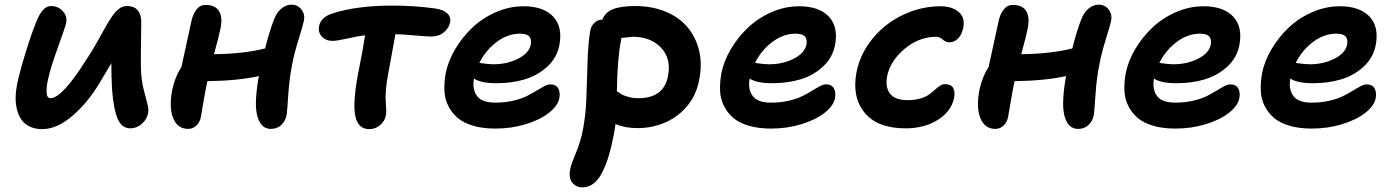

<svg xmlns="http://www.w3.org/2000/svg" viewBox="-20 -540 5963 821"><path d="M160.2 12.2Q129.9 12.2 107.2 1.2Q84.5 -9.8 71.5 -28.3Q58.6 -46.9 52.5 -71.8Q46.4 -96.7 46.9 -123.8Q47.4 -150.9 53.2 -180.2Q64.9 -235.8 90.6 -318.6Q116.2 -401.4 133.8 -442.9Q160.2 -514.2 198.2 -514.2Q228.5 -514.2 248.3 -492.7Q268.1 -471.2 263.2 -442.9Q259.8 -426.3 228 -338.6Q196.3 -251 187 -207Q178.7 -175.8 179.2 -147.9Q179.7 -120.1 195.8 -120.1Q245.1 -120.1 348.1 -283.2Q368.7 -313.5 390.6 -352.3Q412.6 -391.1 426.8 -416.7Q440.9 -442.4 456.8 -466.3Q472.7 -490.2 488.5 -502.2Q504.4 -514.2 522 -514.2Q555.2 -514.2 570.3 -494.1Q585.4 -474.1 584 -439.9Q581.1 -271.5 583 -234.9Q585.4 -192.9 594.7 -156Q604 -119.1 610.1 -96.9Q616.2 -74.7 613.8 -58.1Q609.4 -31.2 587.2 -11.2Q564.9 8.8 538.1 8.8Q500 8.8 482.7 -33Q465.3 -74.7 459 -160.2Q456.1 -212.9 456.1 -270Q433.1 -231.9 402.8 -180.2Q352.1 -97.2 287.1 -42.5Q222.2 12.2 160.2 12.2Z M784.7 11.2Q739.3 11.2 720.5 -34.9Q701.7 -81.1 716.8 -157.2Q728.5 -211.9 755.9 -253.9Q757.3 -261.2 797.9 -446.8Q804.2 -479 819.8 -499Q835.4 -519 858.9 -519Q899.9 -519 916.3 -492.9Q932.6 -466.8 922.9 -418Q915 -379.4 895 -308.1Q1024.4 -310.1 1113.8 -333Q1132.8 -409.7 1151.9 -457Q1162.1 -484.9 1182.1 -502.4Q1202.1 -520 1226.6 -520Q1252.9 -520 1268.8 -499.5Q1284.7 -479 1279.8 -452.1Q1275.9 -433.1 1257.1 -372.6Q1238.3 -312 1230 -268.1Q1217.3 -206.5 1212.6 -134Q1208 -61.5 1205.6 -47.9Q1200.2 -22 1182.6 -5.4Q1165 11.2 1138.7 11.2Q1106.4 11.2 1090.1 -18.8Q1073.7 -48.8 1074.2 -97.9Q1074.7 -147 1085.9 -210Q1086.4 -210.9 1086.9 -212.6Q1087.4 -214.4 1087.9 -214.8Q998 -194.8 866.7 -192.9Q859.4 -159.7 849.6 -102.1Q839.8 -44.4 838.9 -39.1Q834.5 -17.1 819.3 -2.9Q804.2 11.2 784.7 11.2Z M1559.1 12.2Q1512.2 12.2 1500 -41Q1484.9 -101.6 1519 -265.1Q1534.2 -341.3 1541 -389.2Q1509.8 -385.3 1465.1 -375.2Q1420.4 -365.2 1401.9 -365.2Q1373 -365.2 1356 -384Q1338.9 -402.8 1344.7 -429.2Q1352.1 -465.8 1399.9 -481.9Q1503.4 -516.1 1658.7 -516.1Q1752.4 -516.1 1839.8 -503.9Q1874 -499.5 1891.6 -483.6Q1909.2 -467.8 1904.8 -444.8Q1899.4 -418.9 1877.7 -401.4Q1856 -383.8 1822.8 -383.8Q1807.1 -383.8 1754.6 -388.4Q1702.1 -393.1 1670.9 -394Q1663.6 -353 1639.6 -222.2Q1632.3 -186.5 1630.1 -154.8Q1627.9 -123 1629.4 -106.7Q1630.9 -90.3 1631.3 -72.3Q1631.8 -54.2 1629.9 -45.9Q1625.5 -22.5 1605.5 -5.1Q1585.4 12.2 1559.1 12.2Z M2098.6 9.8Q2044.9 9.8 2003.7 -2.2Q1962.4 -14.2 1937.3 -35.6Q1912.1 -57.1 1897 -86.9Q1881.8 -116.7 1880.4 -151.9Q1878.9 -187 1885.7 -226.1Q1896 -278.3 1926.3 -329.6Q1956.5 -380.9 1999.8 -421.9Q2043 -462.9 2100.6 -488Q2158.2 -513.2 2218.8 -513.2Q2304.2 -513.2 2345.7 -468.8Q2387.2 -424.3 2371.6 -345.2Q2360.4 -291.5 2319.3 -254.2Q2278.3 -216.8 2223.1 -200.4Q2168 -184.1 2103.5 -184.1Q2036.6 -184.1 2006.8 -204.1Q1998.5 -158.7 2019.5 -129.9Q2040.5 -101.1 2097.7 -101.1Q2138.2 -101.1 2173.3 -109.1Q2208.5 -117.2 2231.4 -128.7Q2254.4 -140.1 2272.9 -151.6Q2291.5 -163.1 2306.6 -171.1Q2321.8 -179.2 2333.5 -179.2Q2357.4 -179.2 2366.9 -162.1Q2376.5 -145 2371.6 -119.1Q2364.7 -86.9 2327.1 -57.4Q2289.6 -27.8 2228.3 -9Q2167 9.8 2098.6 9.8ZM2202.6 -396Q2151.4 -396 2104.5 -361.1Q2057.6 -326.2 2029.8 -271Q2069.3 -265.1 2088.9 -265.1Q2147.9 -265.1 2194.6 -288.6Q2241.2 -312 2249.5 -348.1Q2253.9 -372.6 2242.9 -384.3Q2231.9 -396 2202.6 -396Z M2470.7 261.2Q2442.9 261.2 2426.8 240.5Q2410.6 219.7 2418.5 182.1Q2422.4 161.6 2441.9 115.7Q2461.4 69.8 2471.7 19Q2484.4 -43.9 2487.3 -118.2Q2490.2 -192.4 2492.2 -269.3Q2494.1 -346.2 2503.4 -405.8Q2506.8 -428.2 2521.7 -442.1Q2536.6 -456.1 2555.7 -456.1Q2567.4 -487.3 2601.1 -500.7Q2634.8 -514.2 2695.8 -514.2Q2766.6 -514.2 2824.2 -491Q2881.8 -467.8 2918.2 -425.5Q2954.6 -383.3 2969.2 -324.5Q2983.9 -265.6 2968.8 -193.8Q2957 -133.8 2919.2 -87.6Q2881.3 -41.5 2825.7 -16.8Q2770 7.8 2705.6 7.8Q2652.3 7.8 2611.8 -9.8Q2609.4 12.2 2602.5 45.9Q2593.3 92.8 2582.3 128.7Q2571.3 164.6 2555.7 196Q2540 227.5 2518.6 244.4Q2497.1 261.2 2470.7 261.2ZM2635.7 -368.2Q2619.6 -288.1 2617.7 -149.9Q2630.9 -140.6 2639.6 -135.7Q2648.4 -130.9 2667.7 -125.5Q2687 -120.1 2709.5 -120.1Q2818.4 -120.1 2836.4 -214.8Q2851.1 -288.6 2806.9 -335.7Q2762.7 -382.8 2685.5 -382.8Q2681.6 -382.8 2636.7 -377.9Q2636.7 -371.1 2635.7 -368.2Z M3277.3 9.8Q3223.6 9.8 3182.4 -2.2Q3141.1 -14.2 3116 -35.6Q3090.8 -57.1 3075.7 -86.9Q3060.5 -116.7 3059.1 -151.9Q3057.6 -187 3064.5 -226.1Q3074.7 -278.3 3105 -329.6Q3135.3 -380.9 3178.5 -421.9Q3221.7 -462.9 3279.3 -488Q3336.9 -513.2 3397.5 -513.2Q3482.9 -513.2 3524.4 -468.8Q3565.9 -424.3 3550.3 -345.2Q3539.1 -291.5 3498 -254.2Q3457 -216.8 3401.9 -200.4Q3346.7 -184.1 3282.2 -184.1Q3215.3 -184.1 3185.5 -204.1Q3177.2 -158.7 3198.2 -129.9Q3219.2 -101.1 3276.4 -101.1Q3316.9 -101.1 3352.1 -109.1Q3387.2 -117.2 3410.2 -128.7Q3433.1 -140.1 3451.7 -151.6Q3470.2 -163.1 3485.4 -171.1Q3500.5 -179.2 3512.2 -179.2Q3536.1 -179.2 3545.7 -162.1Q3555.2 -145 3550.3 -119.1Q3543.5 -86.9 3505.9 -57.4Q3468.3 -27.8 3407 -9Q3345.7 9.8 3277.3 9.8ZM3381.3 -396Q3330.1 -396 3283.2 -361.1Q3236.3 -326.2 3208.5 -271Q3248 -265.1 3267.6 -265.1Q3326.7 -265.1 3373.3 -288.6Q3419.9 -312 3428.2 -348.1Q3432.6 -372.6 3421.6 -384.3Q3410.6 -396 3381.3 -396Z M3852.5 8.8Q3731.9 8.8 3677 -58.3Q3622.1 -125.5 3642.6 -231.9Q3658.7 -312 3712.9 -377Q3767.1 -441.9 3843.5 -477.5Q3919.9 -513.2 4002.4 -513.2Q4050.3 -513.2 4079.1 -489Q4107.9 -464.8 4098.6 -420.9Q4093.3 -391.6 4076.4 -375.2Q4059.6 -358.9 4039.6 -358.9Q4024.4 -358.9 4011.2 -370.8Q3998 -382.8 3984.4 -382.8Q3910.2 -382.8 3848.4 -331.3Q3786.6 -279.8 3773.4 -213.9Q3764.6 -167 3785.9 -139.4Q3807.1 -111.8 3861.3 -111.8Q3892.1 -111.8 3915.8 -118.9Q3939.5 -126 3953.1 -136Q3966.8 -146 3977.5 -156Q3988.3 -166 3998.8 -173.1Q4009.3 -180.2 4020.5 -180.2Q4070.3 -180.2 4059.6 -120.1Q4046.9 -62.5 3989.3 -26.9Q3931.6 8.8 3852.5 8.8Z M4236.3 11.2Q4190.9 11.2 4172.1 -34.9Q4153.3 -81.1 4168.5 -157.2Q4180.2 -211.9 4207.5 -253.9Q4209 -261.2 4249.5 -446.8Q4255.9 -479 4271.5 -499Q4287.1 -519 4310.5 -519Q4351.6 -519 4367.9 -492.9Q4384.3 -466.8 4374.5 -418Q4366.7 -379.4 4346.7 -308.1Q4476.1 -310.1 4565.4 -333Q4584.5 -409.7 4603.5 -457Q4613.8 -484.9 4633.8 -502.4Q4653.8 -520 4678.2 -520Q4704.6 -520 4720.5 -499.5Q4736.3 -479 4731.4 -452.1Q4727.5 -433.1 4708.7 -372.6Q4689.9 -312 4681.6 -268.1Q4668.9 -206.5 4664.3 -134Q4659.7 -61.5 4657.2 -47.9Q4651.9 -22 4634.3 -5.4Q4616.7 11.2 4590.3 11.2Q4558.1 11.2 4541.7 -18.8Q4525.4 -48.8 4525.9 -97.9Q4526.4 -147 4537.6 -210Q4538.1 -210.9 4538.6 -212.6Q4539.1 -214.4 4539.6 -214.8Q4449.7 -194.8 4318.4 -192.9Q4311 -159.7 4301.3 -102.1Q4291.5 -44.4 4290.5 -39.1Q4286.1 -17.1 4271 -2.9Q4255.9 11.2 4236.3 11.2Z M5006.3 9.8Q4952.6 9.8 4911.4 -2.2Q4870.1 -14.2 4845 -35.6Q4819.8 -57.1 4804.7 -86.9Q4789.6 -116.7 4788.1 -151.9Q4786.6 -187 4793.5 -226.1Q4803.7 -278.3 4834 -329.6Q4864.3 -380.9 4907.5 -421.9Q4950.7 -462.9 5008.3 -488Q5065.9 -513.2 5126.5 -513.2Q5211.9 -513.2 5253.4 -468.8Q5294.9 -424.3 5279.3 -345.2Q5268.1 -291.5 5227.1 -254.2Q5186 -216.8 5130.9 -200.4Q5075.7 -184.1 5011.2 -184.1Q4944.3 -184.1 4914.6 -204.1Q4906.2 -158.7 4927.2 -129.9Q4948.2 -101.1 5005.4 -101.1Q5045.9 -101.1 5081.1 -109.1Q5116.2 -117.2 5139.2 -128.7Q5162.1 -140.1 5180.7 -151.6Q5199.2 -163.1 5214.4 -171.1Q5229.5 -179.2 5241.2 -179.2Q5265.1 -179.2 5274.7 -162.1Q5284.2 -145 5279.3 -119.1Q5272.5 -86.9 5234.9 -57.4Q5197.3 -27.8 5136 -9Q5074.7 9.8 5006.3 9.8ZM5110.4 -396Q5059.1 -396 5012.2 -361.1Q4965.3 -326.2 4937.5 -271Q4977.1 -265.1 4996.6 -265.1Q5055.7 -265.1 5102.3 -288.6Q5148.9 -312 5157.2 -348.1Q5161.6 -372.6 5150.6 -384.3Q5139.6 -396 5110.4 -396Z M5589.4 9.8Q5535.6 9.8 5494.4 -2.2Q5453.1 -14.2 5428 -35.6Q5402.8 -57.1 5387.7 -86.9Q5372.6 -116.7 5371.1 -151.9Q5369.6 -187 5376.5 -226.1Q5386.7 -278.3 5417 -329.6Q5447.3 -380.9 5490.5 -421.9Q5533.7 -462.9 5591.3 -488Q5648.9 -513.2 5709.5 -513.2Q5794.9 -513.2 5836.4 -468.8Q5877.9 -424.3 5862.3 -345.2Q5851.1 -291.5 5810.1 -254.2Q5769 -216.8 5713.9 -200.4Q5658.7 -184.1 5594.2 -184.1Q5527.3 -184.1 5497.6 -204.1Q5489.3 -158.7 5510.3 -129.9Q5531.2 -101.1 5588.4 -101.1Q5628.9 -101.1 5664.1 -109.1Q5699.2 -117.2 5722.2 -128.7Q5745.1 -140.1 5763.7 -151.6Q5782.2 -163.1 5797.4 -171.1Q5812.5 -179.2 5824.2 -179.2Q5848.1 -179.2 5857.7 -162.1Q5867.2 -145 5862.3 -119.1Q5855.5 -86.9 5817.9 -57.4Q5780.3 -27.8 5719 -9Q5657.7 9.8 5589.4 9.8ZM5693.4 -396Q5642.1 -396 5595.2 -361.1Q5548.3 -326.2 5520.5 -271Q5560.1 -265.1 5579.6 -265.1Q5638.7 -265.1 5685.3 -288.6Q5731.9 -312 5740.2 -348.1Q5744.6 -372.6 5733.6 -384.3Q5722.7 -396 5693.4 -396Z"/></svg>

Font: Shantell Sans Normal
Style: Italic
Weight: 600
Italic angle: -11.31°
Designer: Stephen Nixon, Anya Danilova, Shantell Martin
Foundry: Arrow Type
Version: Version 1.006;[559af2be0]